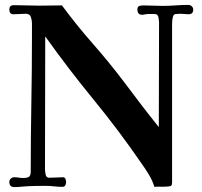

<svg xmlns="http://www.w3.org/2000/svg" viewBox="-20 -757 820 781"><path d="M766 -718Q766 -699 747 -699Q739 -699 731 -700Q723 -701 715 -701Q711 -701 706 -700.5Q701 -700 696 -700Q686 -700 683 -687.5Q680 -675 680 -660.5Q680 -646 680 -640V-17Q680 -10 678.5 -5Q677 0 668 1Q654 3 638 2.5Q622 2 608 3Q600 -23 585.5 -47Q571 -71 555 -93Q463 -227 360.5 -352Q258 -477 164 -609Q164 -474 163.5 -339.5Q163 -205 163 -70Q163 -61 165.5 -47.5Q168 -34 180 -34Q194 -34 208.5 -35Q223 -36 236 -36Q244 -36 246.5 -28.5Q249 -21 249 -16Q249 -9 245.5 -3Q242 3 234 3Q217 3 200 1Q183 -1 166 -1Q143 -1 119 -0.5Q95 0 72 2Q63 3 54.5 3.5Q46 4 38 4Q18 4 18 -17Q18 -25 24 -30.5Q30 -36 37 -36Q47 -36 56 -34.5Q65 -33 75 -33Q90 -33 97.5 -37.5Q105 -42 105 -60Q105 -198 107.5 -336Q110 -474 110 -612Q110 -625 110 -637Q110 -649 110 -662Q110 -675 105.5 -688Q101 -701 85 -701Q73 -701 60.5 -700Q48 -699 35 -699Q18 -699 18 -718Q18 -736 36 -736Q62 -736 88 -735Q114 -734 139 -734Q162 -734 185.5 -734.5Q209 -735 232 -735Q291 -655 356.5 -580.5Q422 -506 482 -427Q517 -380 553 -333Q589 -286 626 -240Q626 -346 626.5 -452Q627 -558 627 -664Q627 -673 624.5 -686.5Q622 -700 609 -700H582Q576 -700 570 -698.5Q564 -697 558 -697Q539 -697 539 -718Q539 -730 546 -732.5Q553 -735 563 -735Q583 -735 602.5 -734Q622 -733 641 -733Q667 -733 693.5 -735Q720 -737 746 -737Q754 -737 760 -731.5Q766 -726 766 -718Z"/></svg>

Font: Kaisei Opti
Style: Bold
Weight: 700
Designer: Font-Kai, 金井和夫
Foundry: KAZUO KANAI
Version: Version 5.003